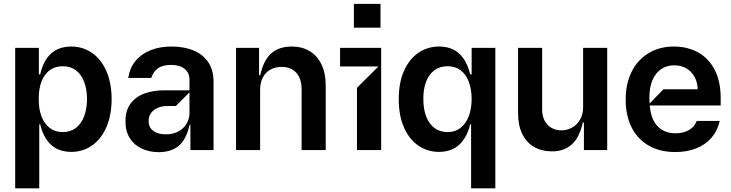

<svg xmlns="http://www.w3.org/2000/svg" viewBox="-20 -801 3905 1025"><path d="M61.1 204.5V-545.5H187.5V-404.1H194.6Q228.3 -552.6 360.8 -552.6Q420.8 -552.6 469.6 -519.7Q518.5 -486.9 547.1 -423.5Q575.6 -360.1 576 -272Q575.6 -184.7 547.4 -120.9Q519.2 -57.2 470.5 -23.8Q421.9 9.6 361.5 9.9Q292.6 9.6 251.8 -28.9Q210.9 -67.5 194.6 -137.1H189.6V204.5ZM315.3 -95.9Q356.5 -95.9 385.5 -118.4Q414.4 -141 429.3 -180.9Q444.2 -220.9 444.6 -272.7Q444.2 -324.2 429.5 -363.6Q414.8 -403.1 385.8 -425.2Q356.9 -447.4 315.3 -447.4Q274.1 -447.4 245.2 -426Q216.3 -404.5 201.3 -365.2Q186.4 -326 186.8 -272.7Q186.4 -219.5 201.5 -179.7Q216.6 -139.9 245.6 -117.9Q274.5 -95.9 315.3 -95.9Z M649.9 -153.4Q649.5 -211.6 677.7 -248.8Q706 -285.9 752.7 -302.4Q799.4 -318.9 856.5 -318.9H991.5V-377.8Q991.1 -412.6 965.6 -433.4Q940 -454.2 893.5 -454.5Q846.9 -454.2 822.1 -435.7Q797.2 -417.3 787.6 -384.9H664.8Q672.6 -438.6 703.8 -476.2Q735.1 -513.8 784.3 -533.2Q833.5 -552.6 894.9 -552.6Q963.1 -552.6 1013.7 -531.4Q1064.3 -510.3 1092.2 -468.2Q1120 -426.1 1120 -365.1V0H996.4V-134.9H992.2Q974.8 -57.2 934.7 -23.1Q894.5 11 826.7 11.4Q776.3 11 736 -8Q695.7 -27 672.6 -64.1Q649.5 -101.2 649.9 -153.4ZM991.5 -196V-308.2L919 -235.1H872.9Q845.2 -235.1 822.4 -225.5Q799.7 -215.9 786.6 -198Q773.4 -180 773.4 -155.5Q773.1 -120.7 798.5 -102.1Q823.9 -83.5 865.8 -83.8Q902.7 -83.8 931.3 -98.9Q959.9 -114 975.5 -139.7Q991.1 -165.5 991.5 -196Z M1368.6 0H1240.1V-545.5H1362.9V-399.1H1369.3Q1386.7 -479.4 1428.1 -516Q1469.5 -552.6 1537.6 -552.6Q1592 -552.6 1632.6 -528.4Q1673.3 -504.3 1695.8 -457.9Q1718.4 -411.6 1718.8 -347.3V0H1590.2V-327.4Q1589.8 -363.6 1577.1 -389.9Q1564.3 -416.2 1540.3 -430Q1516.3 -443.9 1483.7 -443.9Q1449.6 -443.9 1423.3 -429.2Q1397 -414.4 1382.6 -386.4Q1368.3 -358.3 1368.6 -319.6Z M2014.9 0H1885.7V-332.4L2000 -446H1795.5V-545.5H2014.9ZM2011.4 -653.4H1869.3V-780.5H2011.4Z M2495 204.5V-137.1H2490.1Q2473 -67.5 2432.2 -28.9Q2391.3 9.6 2323.2 9.9Q2262.1 9.6 2213.2 -23.8Q2164.4 -57.2 2136.5 -120.9Q2108.7 -184.7 2108.7 -272Q2108.7 -360.1 2137.1 -423.5Q2165.5 -486.9 2214.5 -519.7Q2263.5 -552.6 2323.9 -552.6Q2454.5 -552.6 2490.1 -404.1H2497.9V-545.5H2624.3V204.5ZM2497.9 -272.7Q2497.5 -326 2482.4 -365.2Q2467.3 -404.5 2438.6 -426Q2409.8 -447.4 2369.3 -447.4Q2327.4 -447.4 2298.1 -425.2Q2268.8 -403.1 2254.3 -363.6Q2239.7 -324.2 2240.1 -272.7Q2239.7 -220.9 2254.4 -180.9Q2269.2 -141 2298.5 -118.4Q2327.8 -95.9 2369.3 -95.9Q2409.4 -95.9 2438.2 -117.9Q2467 -139.9 2482.2 -179.7Q2497.5 -219.5 2497.9 -272.7Z M2745.7 -198.2V-545.5H2874.3V-218Q2873.9 -183.9 2886.7 -158.4Q2899.5 -132.8 2922.9 -119Q2946.4 -105.1 2977.3 -105.1Q3006.4 -105.1 3033 -119.3Q3059.7 -133.5 3076.3 -161.8Q3093 -190 3093 -229.4V-545.5H3221.6V0H3097.3V-147H3091.6Q3073.2 -66.1 3032.1 -29.5Q2991.1 7.1 2927.6 7.1Q2871.8 7.1 2830.6 -17Q2789.4 -41.2 2767.4 -87.4Q2745.4 -133.5 2745.7 -198.2Z M3827.4 -237.9H3448.5Q3455.6 -161.9 3491.5 -125.7Q3527.3 -89.5 3586.6 -89.5Q3628.2 -89.5 3658 -106.7Q3687.9 -123.9 3699.6 -155.5H3822.4Q3810.7 -103.7 3778.8 -66.2Q3746.8 -28.8 3697.4 -9.1Q3648.1 10.7 3585.2 10.7Q3503.6 10.7 3443.5 -23.6Q3383.5 -57.9 3351.7 -121.3Q3320 -184.7 3320.3 -269.9Q3320 -353.3 3351.7 -417.4Q3383.5 -481.5 3442.1 -517Q3500.7 -552.6 3578.1 -552.6Q3647.7 -552.6 3704.2 -522.7Q3760.7 -492.9 3794 -430.9Q3827.4 -369 3827.4 -277ZM3522 -324.6H3704.5Q3703.8 -361.2 3688 -390.3Q3672.2 -419.4 3644.2 -435.9Q3616.1 -452.4 3580.3 -452.4Q3539.8 -452.4 3509.8 -432.2Q3479.8 -411.9 3463.2 -373.2Q3446.7 -334.5 3446.7 -280.2Q3446.7 -263.8 3447.8 -248.2Z"/></svg>

Font: Riot Sans
Style: Bold
Weight: 600
Designer: Rasmus Andersson
Foundry: rsms
Version: Version 4.001